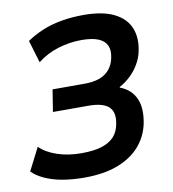

<svg xmlns="http://www.w3.org/2000/svg" viewBox="-82 -786 781 868"><g transform="rotate(-10 308.0 -352.5)"><path d="M237 10Q182 10 136 2Q90 -6 54.5 -22.5Q19 -39 -1 -60L52 -164Q81 -135 131 -118Q181 -101 242 -101Q299 -101 335.5 -112.5Q372 -124 392.5 -146.5Q413 -169 419 -203Q430 -256 403.5 -281.5Q377 -307 309 -307H147L163 -408H310Q372 -408 406 -432.5Q440 -457 449 -503Q456 -536 446 -558.5Q436 -581 407.5 -593Q379 -605 329 -605Q277 -605 223.5 -589Q170 -573 127 -539L96 -642Q128 -664 168 -681Q208 -698 256.5 -706.5Q305 -715 359 -715Q447 -715 499.5 -688.5Q552 -662 570.5 -615.5Q589 -569 576 -509Q570 -480 554 -452.5Q538 -425 515 -403Q492 -381 464 -366V-363Q515 -344 535.5 -298Q556 -252 541 -180Q528 -123 490 -80.5Q452 -38 389 -14Q326 10 237 10Z"/></g></svg>

Font: Nunito Sans 7pt SemiCondensed
Style: Bold Italic
Weight: 700
Width: 4
Italic angle: -9°
Designer: Vernon Adams
Foundry: Vernon Adams
Version: Version 3.101;gftools[0.9.27]